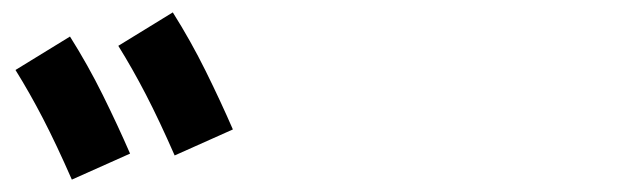

<svg xmlns="http://www.w3.org/2000/svg" viewBox="-20 -876 1040 310"><path d="M262 -625Q237 -682 215.5 -723.5Q194 -765 171 -802L259 -856Q288 -810 312 -761.5Q336 -713 356 -667ZM96 -586Q71 -643 49.5 -684.5Q28 -726 5 -763L93 -817Q122 -771 146 -722.5Q170 -674 190 -628Z"/></svg>

Font: Murecho
Style: Bold
Weight: 700
Designer: Neil Summerour
Foundry: Positype
Version: Version 1.010; ttfautohint (v1.8.3)